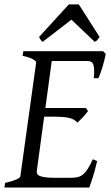

<svg xmlns="http://www.w3.org/2000/svg" viewBox="-20 -846 502 866"><path d="M418 -119.1Q408.2 -76.7 398.2 -45.4Q388.2 -14.2 382.8 0H0L2.9 -21Q33.7 -27.8 52.2 -35.9Q70.8 -43.9 71.8 -50.8L143.1 -564Q144 -569.8 128.9 -578.6Q113.8 -587.4 82 -594.2L85 -615.2H444.8L457 -603Q454.6 -590.3 450.9 -575.2Q447.3 -560.1 442.6 -544.9Q438 -529.8 433.1 -516.1Q428.2 -502.4 423.8 -493.2H402.8Q405.3 -515.6 404.8 -530.5Q404.3 -545.4 400.9 -554.4Q397.5 -563.5 391.6 -567.1Q385.7 -570.8 377 -570.8H213.4L184.6 -358.9H367.2L377 -345.2Q372.1 -338.4 366 -331.1Q359.9 -323.7 353.3 -316.7Q346.7 -309.6 340.3 -303.5Q334 -297.4 329.1 -293Q321.3 -301.3 312.5 -306.4Q303.7 -311.5 290.8 -314.5Q277.8 -317.4 259 -318.6Q240.2 -319.8 212.9 -319.8H179.2L146 -75.2Q145 -67.9 147.5 -62.3Q149.9 -56.6 159.2 -52.5Q168.5 -48.3 186 -46.1Q203.6 -43.9 232.9 -43.9H292Q312.5 -43.9 326.7 -46.4Q340.8 -48.8 352.3 -57.4Q363.8 -65.9 374.5 -82.5Q385.3 -99.1 398.9 -127.9ZM429.2 -679.2Q422.4 -669.4 418.7 -665Q415 -660.6 407.2 -657.2L302.2 -757.3L172.4 -657.2Q168 -660.2 164.6 -664.8Q161.1 -669.4 156.2 -679.2L290.5 -826.2H335.4Z"/></svg>

Font: Gentium Plus
Style: Italic
Weight: 400
Italic angle: -8°
Designer: J. Victor Gaultney, Annie Olsen, Iska Routamaa
Foundry: SIL International
Version: Version 1.510